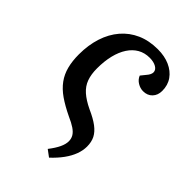

<svg xmlns="http://www.w3.org/2000/svg" viewBox="-223 -618 946 946"><g transform="rotate(45 250.5 -144.5)"><path d="M301 234 266 208Q290 177 301.5 152.5Q313 128 313 108Q313 90 304.5 75.5Q296 61 277 48Q258 35 226 21Q176 -3 141.5 -27Q107 -51 85.5 -80.5Q64 -110 54.5 -147Q45 -184 45 -230Q45 -295 62.5 -349Q80 -403 113.5 -442Q147 -481 194.5 -502Q242 -523 303 -523Q350 -523 386 -507Q422 -491 442.5 -462Q463 -433 463 -393Q463 -363 445 -344Q427 -325 397 -325Q377 -325 358 -336.5Q339 -348 331 -368L352 -394Q360 -403 364 -411.5Q368 -420 368 -427Q368 -444 350 -454.5Q332 -465 304 -465Q269 -465 242 -449.5Q215 -434 196 -405Q177 -376 167 -335.5Q157 -295 157 -244Q157 -203 168 -172.5Q179 -142 205 -119Q231 -96 273 -76Q318 -56 344.5 -36Q371 -16 383 7.5Q395 31 395 63Q395 90 384.5 118.5Q374 147 353 176Q332 205 301 234Z"/></g></svg>

Font: Literata 18pt Medium
Style: Italic
Weight: 500
Italic angle: -2°
Designer: Latin by Veronika Burian and Jose Scaglione. Greek by Irene Vlachou. Cyrillic by Vera Evstafieva
Foundry: TypeTogether
Version: Version 3.103;gftools[0.9.29]